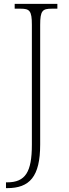

<svg xmlns="http://www.w3.org/2000/svg" viewBox="-20 -734 356 994"><path d="M11 240H17C133 240 188 181 188 14V-605C188 -679 200 -689 248 -689H277V-714H56V-689H86C133 -689 145 -679 145 -606V15C145 156 112 210 17 210H11Z"/></svg>

Font: Noto Serif Hebrew SemiCondensed ExtraLight
Style: Regular
Weight: 200
Width: 4
Designer: Monotype Design Team
Foundry: Monotype Imaging Inc.
Version: Version 2.004